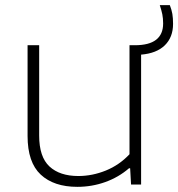

<svg xmlns="http://www.w3.org/2000/svg" viewBox="-20 -716 692 745"><path d="M527.5 -504V0H488.5L485 -63H480.5Q440 -28 388.2 -9.5Q336.5 9 280 9Q189 9 138 -38.5Q87 -86 87 -188.5V-540.5H132V-190Q132 -107 172 -70Q212 -33 284 -33Q338 -33 390.5 -54.2Q443 -75.5 482.5 -117.5V-540.5H503.5Q613 -540.5 613 -625Q613 -644.5 609.8 -660.5Q606.5 -676.5 600 -696H639Q646 -678 648.8 -661.8Q651.5 -645.5 651.5 -623.5Q651.5 -571.5 619.5 -540.2Q587.5 -509 527.5 -504Z"/></svg>

Font: Encode Sans Expanded ExtraLight
Style: Regular
Weight: 275
Width: 7
Designer: Multiple Designers
Foundry: Impallari Type
Version: Version 2.000